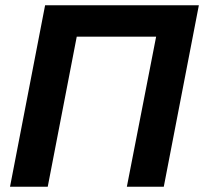

<svg xmlns="http://www.w3.org/2000/svg" viewBox="-20 -708 774 728"><path d="M601 0H461L572 -569H271L161 0H18L151 -688H734Z"/></svg>

Font: Libra Sans
Style: Bold Italic
Weight: 700
Italic angle: -12°
Foundry: Context Ltd
Version: Version 1.002